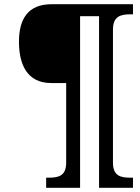

<svg xmlns="http://www.w3.org/2000/svg" viewBox="-20 -780 662 911"><path d="M199 111H360V-703H450V111H611V63H598C553 63 516 55 516 -8V-640C516 -703 553 -712 598 -712H611V-760H225C112 -760 70 -689 70 -582C70 -478 106 -386 223 -386H294V-8C294 55 257 63 212 63H199Z"/></svg>

Font: Noto Serif Condensed Semi
Style: Italic
Weight: 600
Width: 3
Italic angle: -12°
Designer: Monotype Design Team
Foundry: Monotype Imaging Inc.
Version: Version 1.901